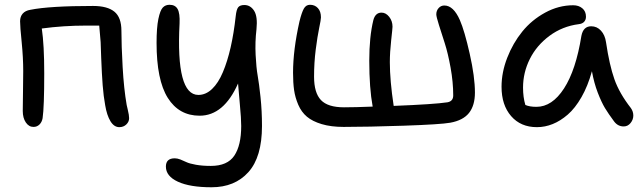

<svg xmlns="http://www.w3.org/2000/svg" viewBox="-20 -522 2685 803"><path d="M479 9.8Q457 9.8 441.9 -15.1Q426.8 -40 419.9 -82Q413.1 -118.2 409.4 -165.5Q405.8 -212.9 403.3 -278.6Q400.9 -344.2 400.9 -346.2Q398.4 -380.9 395 -415H339.8Q245.6 -415 154.8 -402.8Q165 -334 165 -214.8Q165 -74.7 158.2 -27.8Q155.3 -11.2 145 -1.2Q134.8 8.8 120.1 8.8Q100.6 8.8 87.9 -10Q75.2 -28.8 75.2 -58.1Q75.2 -78.6 76.2 -138.7Q77.1 -198.7 77.1 -225.1Q77.1 -281.2 70.6 -346.2Q64 -411.1 64 -433.1Q64 -452.6 75 -465.1Q85.9 -477.5 106.9 -481Q187.5 -497.1 369.1 -497.1Q429.2 -497.1 458.5 -473.1Q487.8 -449.2 487.8 -393.1Q487.8 -333 492.9 -241.9Q498 -150.9 509.8 -83Q511.2 -76.7 514.2 -64Q517.1 -51.3 518.6 -42.7Q520 -34.2 520 -27.8Q520 -12.7 508.3 -1.5Q496.6 9.8 479 9.8Z M864.7 261.2Q774.4 261.2 724.1 238Q673.8 214.8 673.8 174.8Q673.8 140.1 710.9 140.1Q721.7 140.1 734.4 145Q747.1 149.9 759.5 156Q772 162.1 799.1 167Q826.2 171.9 861.8 171.9Q931.2 171.9 960 128.9Q988.8 85.9 988.8 4.9Q988.8 -26.4 983.2 -85Q977.5 -143.6 975.6 -172.9Q916 -38.1 814.9 -38.1Q728.5 -38.1 681.6 -112.8Q634.8 -187.5 634.8 -342.8Q634.8 -406.2 642.3 -442.6Q649.9 -479 660.9 -490.5Q671.9 -502 689 -502Q712.9 -502 722.9 -484.1Q732.9 -466.3 731 -423.8Q715.3 -125 809.6 -125Q840.8 -125 866.9 -149.9Q893.1 -174.8 912.1 -220Q931.2 -265.1 944.6 -324Q958 -382.8 965.8 -454.1Q968.8 -482.4 976.3 -491.7Q983.9 -501 1002 -501Q1027.3 -501 1042.7 -477.1Q1058.1 -453.1 1052.7 -399.9Q1046.4 -346.2 1049.1 -292.5Q1051.8 -238.8 1057.6 -206.1Q1063.5 -173.3 1069.6 -115.5Q1075.7 -57.6 1075.7 4.9Q1075.7 134.8 1018.8 198Q961.9 261.2 864.7 261.2Z M1417.5 8.8Q1364.3 8.8 1325.4 -2.9Q1286.6 -14.6 1263.7 -33.9Q1240.7 -53.2 1227.5 -83.7Q1214.4 -114.3 1210 -145Q1205.6 -175.8 1205.6 -217.8Q1205.6 -312.5 1232.4 -432.1Q1241.7 -469.7 1250.7 -485.8Q1259.8 -502 1276.4 -502Q1296.9 -502 1309.6 -488Q1322.3 -474.1 1322.3 -449.2Q1322.3 -439.9 1314.9 -405Q1307.6 -370.1 1300.5 -314.9Q1293.5 -259.8 1293.5 -201.2Q1293.5 -133.8 1322.3 -103.5Q1351.1 -73.2 1418.5 -73.2Q1465.3 -73.2 1538.6 -76.2Q1524.4 -153.3 1524.4 -268.1Q1524.4 -368.2 1541.5 -438Q1549.8 -469.2 1575.7 -469.2Q1593.8 -469.2 1607.7 -451.7Q1621.6 -434.1 1621.6 -410.2Q1621.6 -403.8 1616 -353.3Q1610.4 -302.7 1610.4 -262.2Q1610.4 -185.5 1626.5 -79.1Q1797.4 -85.9 1851.6 -94.2Q1875.5 -98.6 1875.5 -123Q1875.5 -178.2 1864.5 -239Q1853.5 -299.8 1840.1 -341.3Q1826.7 -382.8 1815.7 -417.7Q1804.7 -452.6 1804.7 -461.9Q1804.7 -477.5 1814.5 -488.3Q1824.2 -499 1838.4 -499Q1876.5 -499 1903.3 -438Q1922.9 -393.1 1944.6 -296.6Q1966.3 -200.2 1966.3 -134.8Q1966.3 -81.1 1941.7 -49.8Q1917 -18.6 1863.3 -8.8Q1822.3 -1.5 1669.4 3.7Q1516.6 8.8 1417.5 8.8Z M2225.6 9.8Q2157.7 9.8 2117.7 -36.4Q2077.6 -82.5 2077.6 -159.2Q2077.6 -219.2 2101.3 -280.3Q2125 -341.3 2164.3 -389.9Q2203.6 -438.5 2260 -469.2Q2316.4 -500 2377.4 -500Q2400.4 -500 2415.5 -487.3Q2430.7 -474.6 2430.7 -452.1Q2430.7 -439 2422.9 -430.7Q2415 -422.4 2400.4 -420.9Q2332 -412.1 2278.1 -372.1Q2224.1 -332 2195.8 -275.1Q2167.5 -218.3 2167.5 -155.8Q2167.5 -115.2 2177.2 -83Q2194.8 -75.2 2223.6 -75.2Q2289.1 -75.2 2338.9 -152.1Q2388.7 -229 2411.6 -372.1Q2419.4 -412.1 2452.6 -412.1Q2476.6 -412.1 2493.4 -393.8Q2510.3 -375.5 2514.6 -345.2Q2528.8 -249.5 2549.6 -190.7Q2570.3 -131.8 2618.7 -69.8Q2628.9 -55.2 2628.7 -38.1Q2628.4 -21 2616.9 -7.1Q2605.5 6.8 2588.4 6.8Q2564 6.8 2548.3 -14.2Q2524.4 -46.4 2510 -70.3Q2495.6 -94.2 2480 -134.5Q2464.4 -174.8 2455.6 -224.1Q2438.5 -162.1 2411.9 -115.7Q2385.3 -69.3 2354.5 -42.7Q2323.7 -16.1 2291.5 -3.2Q2259.3 9.8 2225.6 9.8Z"/></svg>

Font: Shantell Sans Normal
Style: Regular
Weight: 400
Designer: Stephen Nixon, Anya Danilova, Shantell Martin
Foundry: Arrow Type
Version: Version 1.006;[559af2be0]